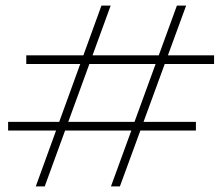

<svg xmlns="http://www.w3.org/2000/svg" viewBox="-20 -667 795 687"><path d="M409 0H377L613 -647H646ZM140 0H108L343 -647H376ZM74 -469H746V-438H74ZM9 -231H681V-200H9Z"/></svg>

Font: BioRhyme ExtraLight
Style: Regular
Weight: 250
Designer: Aoife Mooney
Foundry: Aoife Mooney Type
Version: Version 1.600;gftools[0.9.33]